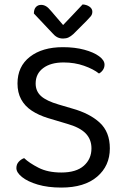

<svg xmlns="http://www.w3.org/2000/svg" viewBox="-20 -834 563 867"><path d="M257 -55Q324 -55 358.5 -85.5Q393 -116 393 -164Q393 -205 366.5 -232Q340 -259 283 -275L196 -301Q154 -314 123 -334.5Q92 -355 75.5 -385.5Q59 -416 59 -457Q59 -534 115 -577.5Q171 -621 264 -621Q318 -621 360.5 -609.5Q403 -598 427.5 -580Q452 -562 452 -542Q452 -529 445 -518.5Q438 -508 427 -502Q402 -522 359.5 -537Q317 -552 267 -552Q209 -552 175 -526.5Q141 -501 141 -457Q141 -422 165.5 -400Q190 -378 245 -362L306 -344Q385 -322 430.5 -280Q476 -238 476 -164Q476 -85 418.5 -36Q361 13 257 13Q196 13 150.5 -0.5Q105 -14 79.5 -34.5Q54 -55 54 -75Q54 -92 64.5 -103.5Q75 -115 89 -120Q112 -98 154 -76.5Q196 -55 257 -55ZM265 -721Q282 -739 305 -763Q328 -787 353 -814Q371 -813 384 -804Q397 -795 397 -781Q397 -769 389.5 -760Q382 -751 371 -740L311 -680Q300 -670 289.5 -665Q279 -660 265 -660Q250 -660 238.5 -666Q227 -672 216 -685L133 -773Q133 -792 142 -802Q151 -812 166 -812Q177 -812 187.5 -806Q198 -800 211 -784Z"/></svg>

Font: Baloo Tamma 2
Style: Regular
Weight: 400
Designer: Divya Kowshik, Shuchita Grover and Ek Type
Foundry: Ek Type
Version: Version 1.700